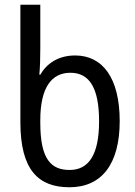

<svg xmlns="http://www.w3.org/2000/svg" viewBox="-20 -780 570 810"><path d="M273 10C409 10 485 -88 485 -269C485 -451 413 -546 297 -546C226 -546 177 -512 150 -465H146C149 -498 150 -536 150 -576V-760H66V-264C66 -63 142 10 273 10ZM274 -63C196 -63 150 -107 150 -262V-273C150 -410 197 -473 277 -473C358 -473 398 -408 398 -268C398 -127 354 -63 274 -63Z"/></svg>

Font: Noto Sans Mono Condensed
Style: Regular
Weight: 400
Width: 3
Designer: Monotype Design Team
Foundry: Monotype Imaging Inc.
Version: Version 2.014